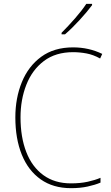

<svg xmlns="http://www.w3.org/2000/svg" viewBox="-20 -1037 581 1001"><path d="M361 -765Q270 -765 209 -719Q148 -673 117.5 -595.5Q87 -518 87 -425Q87 -322 117 -244.5Q147 -167 206 -124Q265 -81 350 -81Q399 -81 437.5 -89.5Q476 -98 504 -110V-85Q476 -73 437 -64.5Q398 -56 350 -56Q257 -56 192 -102Q127 -148 93.5 -231Q60 -314 60 -425Q60 -526 94 -609Q128 -692 195 -741Q262 -790 361 -790Q443 -790 513 -756L502 -732Q466 -752 430.5 -758.5Q395 -765 361 -765ZM460 -1010Q434 -975 394.5 -932Q355 -889 319 -858H301V-866Q335 -900 371 -941Q407 -982 430 -1017H460Z"/></svg>

Font: Noto Sans Malayalam UI SemiCondensed Thin
Style: Regular
Weight: 100
Width: 4
Designer: Jelle Bosma - Monotype Design Team
Foundry: Monotype Imaging Inc.
Version: Version 2.104; ttfautohint (v1.8.4.7-5d5b)